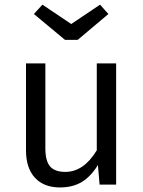

<svg xmlns="http://www.w3.org/2000/svg" viewBox="-20 -801 621 833"><path d="M414.1 -780.8 450.2 -740.2 316.9 -627.9H262.2L127 -740.2L164.1 -780.8L289.1 -696.8ZM483.9 -525.9V0H412.1L404.8 -85Q374.5 -35.6 335.2 -11.7Q295.9 12.2 240.2 12.2Q170.4 12.2 131.6 -29.8Q92.8 -71.8 92.8 -148.9V-525.9H176.8V-158.2Q176.8 -102.5 197.3 -78.9Q217.8 -55.2 263.2 -55.2Q343.3 -55.2 399.9 -148.9V-525.9Z"/></svg>

Font: Fira Sans Book
Style: Regular
Weight: 350
Designer: Carrois Corporate & Edenspiekermann AG
Foundry: Carrois Corporate GbR & Edenspiekermann AG
Version: Version 4.203;PS 004.203;hotconv 1.0.88;makeotf.lib2.5.64775